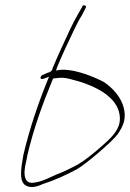

<svg xmlns="http://www.w3.org/2000/svg" viewBox="-20 -662 501 741"><path d="M138 -367C132 -357 142 -355 151 -359L169 -366L162 -348C127 -262 93 -162 70 -63C60 -7 54 37 78 53C97 65 121 60 148 47H149C190 34 236 13 277 -9C312 -29 414 -116 434 -144C446 -161 455 -178 459 -195C463 -212 462 -229 457 -248C447 -287 415 -323 380 -346C339 -367 279 -391 228 -393C222 -393 216 -393 210 -392L196 -390L201 -404C221 -453 244 -501 265 -545C275 -565 283 -583 296 -603L310 -630C312 -633 312 -635 312 -638C311 -640 300 -645 298 -638V-637L282 -609C271 -590 261 -571 251 -550C229 -502 205 -452 184 -401L183 -400C183 -400 184 -389 170 -383C170 -383 164 -381 163 -381L143 -372C141 -371 141 -371 138 -367ZM85 -59V-60C109 -164 145 -263 182 -352L185 -359C196 -360 207 -362 220 -362H221C240 -361 257 -355 284 -348C357 -326 423 -288 439 -231C443 -216 444 -201 441 -187C438 -173 431 -159 420 -145C409 -130 386 -109 353 -81C319 -52 290 -31 267 -20C244 -8 221 3 199 11C169 24 143 39 111 43C78 48 73 20 75 -4C76 -23 83 -44 85 -59Z"/></svg>

Font: Stray Cat
Style: ExLtExtObl
Weight: 200
Version: Version 1.0